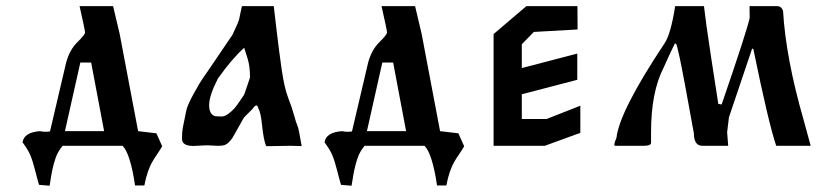

<svg xmlns="http://www.w3.org/2000/svg" viewBox="-20 -467 2663 615"><path d="M188 -46.9H313.5L272 -266.6H237.3ZM234.9 -447.3H342.3L363.3 -358.4L422.4 -46.9L481 -40L499.5 1.5Q496.6 7.3 483.9 26.1Q471.2 44.9 469.7 48.3Q451.7 78.1 442.4 127H412.6Q397.5 24.9 372.6 0H180.7Q165 18.6 158.2 38.8Q151.4 59.1 147.7 76.9Q144 94.7 141.6 111.3Q139.2 127.9 138.7 127.9L105 125Q100.1 108.9 92.3 78.1Q84.5 47.4 77.1 30Q69.8 12.7 52.2 -11.2Q57.1 -43.5 108.9 -46.9Q121.1 -43.5 140.1 -45.9L191.9 -266.6Q203.1 -307.6 227.8 -331.8Q252.4 -356 252.4 -363Q252.4 -370.1 234.9 -447.3Z M675.3 0 645.5 -1.5H640.1L600.1 0.5Q563 0.5 563 -22Q563 -44.4 565.4 -57.4Q567.9 -70.3 570.8 -83.5Q573.7 -96.7 576.7 -112.8Q579.6 -128.9 600.1 -166.3Q620.6 -203.6 629.6 -216.1Q638.7 -228.5 679.2 -288.6Q719.7 -348.6 724.6 -355.5Q737.3 -382.3 741.2 -391.8Q745.1 -401.4 746.6 -408.2Q748 -415 750.7 -428Q753.4 -440.9 754.9 -447.3H856.9Q857.9 -438.5 865.7 -372.1Q873.5 -305.7 882.1 -245.6Q890.6 -185.5 903.3 -153.1Q916 -120.6 922.1 -97.4Q928.2 -74.2 932.6 -64.9Q937 -55.7 946.3 1Q944.3 0.5 911.1 0L850.6 1H832.5Q824.2 -19 819.6 -64.5Q814.9 -109.9 807.6 -119.1Q807.1 -123.5 804.7 -127.2Q802.2 -130.9 798.1 -128.2Q793.9 -125.5 792 -122.3Q790 -119.1 788.1 -117.2Q786.1 -115.2 782.2 -111.3Q778.3 -107.4 769.8 -99.1Q761.2 -90.8 758.8 -86.2Q756.3 -81.5 754.9 -79.1Q753.4 -76.7 739.7 -52Q726.1 -27.3 724.4 -25.1Q722.7 -22.9 719.7 -19Q716.8 -15.1 715.8 -14.4Q714.8 -13.7 712.2 -10.7Q709.5 -7.8 708 -7.1Q706.5 -6.3 701.4 -3.2Q696.3 0 675.3 0ZM762.2 -314Q724.6 -280.8 678.2 -215.8Q649.9 -161.1 649.9 -130.4Q649.9 -99.6 669.9 -94.7Q681.6 -93.8 690.4 -93.8Q699.2 -93.8 711.4 -102.5Q723.6 -111.3 731.4 -120.6Q739.3 -129.9 749 -144.5Q758.8 -159.2 762.2 -164.1Q765.1 -171.4 772.2 -193.1Q779.3 -214.8 780.8 -218.8Q780.8 -255.9 772.9 -280Q765.1 -304.2 762.2 -314Z M1155.3 -46.9H1280.8L1239.3 -266.6H1204.6ZM1202.1 -447.3H1309.6L1330.6 -358.4L1389.6 -46.9L1448.2 -40L1466.8 1.5Q1463.9 7.3 1451.2 26.1Q1438.5 44.9 1437 48.3Q1418.9 78.1 1409.7 127H1379.9Q1364.7 24.9 1339.8 0H1147.9Q1132.3 18.6 1125.5 38.8Q1118.7 59.1 1115 76.9Q1111.3 94.7 1108.9 111.3Q1106.4 127.9 1106 127.9L1072.3 125Q1067.4 108.9 1059.6 78.1Q1051.8 47.4 1044.4 30Q1037.1 12.7 1019.5 -11.2Q1024.4 -43.5 1076.2 -46.9Q1088.4 -43.5 1107.4 -45.9L1159.2 -266.6Q1170.4 -307.6 1195.1 -331.8Q1219.7 -356 1219.7 -363Q1219.7 -370.1 1202.1 -447.3Z M1651.4 -165V-85.9H1731L1838.9 -128.4V-41.5L1725.1 0H1561V-357.9L1666 -447.3H1829.6L1830.1 -372.6L1689.9 -364.7L1651.4 -325.2V-249L1829.1 -295.4V-211.4Z M2469.2 -447.3Q2483.9 -447.3 2488.3 -431.2Q2497.1 -280.8 2554.2 -82.5L2576.7 0H2466.3Q2442.4 -69.3 2393.1 -309.6L2389.2 -311.5L2314.9 -91.3L2309.1 -43.5L2312.5 0H2230Q2202.6 0 2202.6 -39.6Q2167.5 -234.4 2157.5 -280.5Q2147.5 -326.7 2145.5 -326.7L2141.6 -327.6Q2126.5 -297.4 2106 -251Q2065.4 -172.4 2065.4 -43.5V-9.8Q2065.4 0 2042.5 0H1950.7Q1943.4 0 1954.6 -25.4Q1963.9 -110.4 2107.9 -327.1Q2128.4 -356 2142.6 -447.3H2234.9Q2240.7 -395 2257.8 -283.4Q2274.9 -171.9 2280.8 -134.3L2291.5 -132.3Q2372.6 -368.2 2381.3 -409.7L2380.9 -447.3Z"/></svg>

Font: Panteley
Style: Regular
Weight: 500
Designer: Kalashnikov Yuriy
Foundry: Øêîëà ïàâà èìåíè ñâÿòîãî àâíîàïîñòîëüíîãî Âëàäèìèà
Version: Version 1.80 April 12, 2018